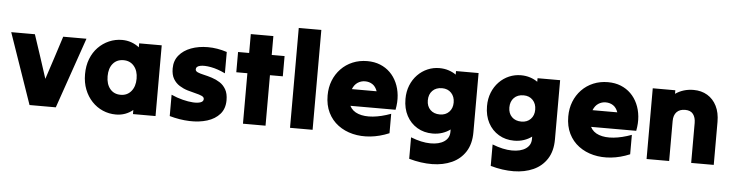

<svg xmlns="http://www.w3.org/2000/svg" viewBox="-56 -978 5329 1398"><g transform="rotate(5 2608.5 -278.5)"><path d="M174 0Q130 -128 84.5 -258.5Q39 -389 -5 -517Q38 -517 81.5 -517Q125 -517 168 -517Q194 -438 220.5 -358.5Q247 -279 272 -200Q298 -279 324 -358.5Q350 -438 375 -517Q417 -517 460 -517Q503 -517 545 -517Q501 -389 455.5 -258.5Q410 -128 366 0Q319 0 270 0Q221 0 174 0Z M930 0Q930 -8 930 -15.5Q930 -23 930 -30Q905 -9 873.5 2.5Q842 14 806 14Q755 14 710 -5.5Q665 -25 630.5 -61.5Q596 -98 576.5 -148Q557 -198 557 -259Q557 -321 576.5 -371Q596 -421 630.5 -456.5Q665 -492 710 -511.5Q755 -531 805 -531Q841 -531 873 -519.5Q905 -508 930 -488Q930 -496 930 -503Q930 -510 930 -517Q971 -517 1013 -517Q1055 -517 1095 -517Q1095 -389 1095 -258.5Q1095 -128 1095 0Q1055 0 1013 0Q971 0 930 0ZM828 -132Q828 -132 828 -132Q828 -132 828 -132Q876 -132 905 -167Q934 -202 934 -259Q934 -316 905 -350.5Q876 -385 828 -385Q779 -385 750.5 -351Q722 -317 722 -259Q722 -201 750.5 -166.5Q779 -132 828 -132Z M1600 -160Q1600 -160 1600 -160Q1600 -160 1600 -160Q1600 -98 1565.5 -58.5Q1531 -19 1473 -1Q1415 17 1343.5 14.5Q1272 12 1198 -9Q1198 -47 1198 -87Q1198 -127 1198 -165Q1240 -146 1282 -135.5Q1324 -125 1358 -123Q1392 -121 1413 -128.5Q1434 -136 1434 -154Q1434 -168 1416.5 -176Q1399 -184 1371 -190.5Q1343 -197 1311.5 -206.5Q1280 -216 1252 -233.5Q1224 -251 1206.5 -280.5Q1189 -310 1189 -357Q1189 -413 1221.5 -452.5Q1254 -492 1309 -512.5Q1364 -533 1432 -533Q1500 -533 1571 -510Q1571 -472 1571 -432Q1571 -392 1571 -354Q1515 -381 1466 -390Q1417 -399 1387 -392.5Q1357 -386 1357 -365Q1357 -351 1374.5 -343.5Q1392 -336 1419.5 -330Q1447 -324 1478.5 -314Q1510 -304 1537.5 -286.5Q1565 -269 1582.5 -238.5Q1600 -208 1600 -160Z M1734 0Q1734 -92 1734 -185Q1734 -278 1734 -369Q1714 -369 1693.5 -369Q1673 -369 1653 -369Q1653 -406 1653 -443Q1653 -480 1653 -517Q1673 -517 1693.5 -517Q1714 -517 1734 -517Q1734 -552 1734 -586.5Q1734 -621 1734 -655Q1775 -655 1817 -655Q1859 -655 1899 -655Q1899 -621 1899 -586.5Q1899 -552 1899 -517Q1922 -517 1946 -517Q1970 -517 1993 -517Q1993 -480 1993 -443Q1993 -406 1993 -369Q1970 -369 1946 -369Q1922 -369 1899 -369Q1899 -278 1899 -185Q1899 -92 1899 0Q1859 0 1817 0Q1775 0 1734 0Z M2078 0Q2078 -181 2078 -365Q2078 -549 2078 -730Q2119 -730 2161 -730Q2203 -730 2243 -730Q2243 -549 2243 -365Q2243 -181 2243 0Q2203 0 2161 0Q2119 0 2078 0Z M2803 -24Q2803 -24 2803 -24Q2803 -24 2803 -24Q2734 5 2666 12Q2598 19 2537.5 4.5Q2477 -10 2430 -45Q2383 -80 2356.5 -134Q2330 -188 2330 -259Q2330 -318 2349.5 -367.5Q2369 -417 2405 -454.5Q2441 -492 2490 -512.5Q2539 -533 2597 -533Q2649 -533 2691 -516Q2733 -499 2764 -468.5Q2795 -438 2814 -396Q2833 -354 2838 -304Q2843 -254 2832 -198Q2750 -198 2667 -198Q2584 -198 2502 -198Q2521 -160 2565.5 -144Q2610 -128 2671.5 -134Q2733 -140 2803 -166Q2803 -131 2803 -95Q2803 -59 2803 -24ZM2593 -385Q2593 -385 2593 -385Q2593 -385 2593 -385Q2564 -385 2539.5 -369Q2515 -353 2502 -320Q2547 -320 2592.5 -320Q2638 -320 2683 -320Q2671 -354 2647.5 -369.5Q2624 -385 2593 -385Z M3411 -84Q3411 -84 3411 -84Q3411 -84 3411 -84Q3411 1 3374.5 58Q3338 115 3275 143.5Q3212 172 3131.5 173Q3051 174 2962 149Q2962 110 2962 70.5Q2962 31 2962 -8Q3041 23 3105 23.5Q3169 24 3206.5 -1.5Q3244 -27 3244 -72Q3244 -77 3244 -81.5Q3244 -86 3244 -90Q3219 -71 3186 -60Q3153 -49 3115 -49Q3052 -49 3002.5 -78.5Q2953 -108 2925 -160.5Q2897 -213 2897 -283Q2897 -337 2915 -382Q2933 -427 2965 -460Q2997 -493 3038 -510.5Q3079 -528 3124 -528Q3160 -528 3191 -518Q3222 -508 3246 -491Q3246 -498 3246 -504Q3246 -510 3246 -517Q3287 -517 3329 -517Q3371 -517 3411 -517Q3411 -410 3411 -300.5Q3411 -191 3411 -84ZM3156 -192Q3156 -192 3156 -192Q3156 -192 3156 -192Q3198 -192 3223.5 -218.5Q3249 -245 3249 -287Q3249 -330 3223.5 -357Q3198 -384 3156 -384Q3112 -384 3086 -357.5Q3060 -331 3060 -287Q3060 -244 3086 -218Q3112 -192 3156 -192Z M4007 -84Q4007 -84 4007 -84Q4007 -84 4007 -84Q4007 1 3970.5 58Q3934 115 3871 143.5Q3808 172 3727.5 173Q3647 174 3558 149Q3558 110 3558 70.5Q3558 31 3558 -8Q3637 23 3701 23.5Q3765 24 3802.5 -1.5Q3840 -27 3840 -72Q3840 -77 3840 -81.5Q3840 -86 3840 -90Q3815 -71 3782 -60Q3749 -49 3711 -49Q3648 -49 3598.5 -78.5Q3549 -108 3521 -160.5Q3493 -213 3493 -283Q3493 -337 3511 -382Q3529 -427 3561 -460Q3593 -493 3634 -510.5Q3675 -528 3720 -528Q3756 -528 3787 -518Q3818 -508 3842 -491Q3842 -498 3842 -504Q3842 -510 3842 -517Q3883 -517 3925 -517Q3967 -517 4007 -517Q4007 -410 4007 -300.5Q4007 -191 4007 -84ZM3752 -192Q3752 -192 3752 -192Q3752 -192 3752 -192Q3794 -192 3819.5 -218.5Q3845 -245 3845 -287Q3845 -330 3819.5 -357Q3794 -384 3752 -384Q3708 -384 3682 -357.5Q3656 -331 3656 -287Q3656 -244 3682 -218Q3708 -192 3752 -192Z M4562 -24Q4562 -24 4562 -24Q4562 -24 4562 -24Q4493 5 4425 12Q4357 19 4296.5 4.5Q4236 -10 4189 -45Q4142 -80 4115.5 -134Q4089 -188 4089 -259Q4089 -318 4108.5 -367.5Q4128 -417 4164 -454.5Q4200 -492 4249 -512.5Q4298 -533 4356 -533Q4408 -533 4450 -516Q4492 -499 4523 -468.5Q4554 -438 4573 -396Q4592 -354 4597 -304Q4602 -254 4591 -198Q4509 -198 4426 -198Q4343 -198 4261 -198Q4280 -160 4324.5 -144Q4369 -128 4430.5 -134Q4492 -140 4562 -166Q4562 -131 4562 -95Q4562 -59 4562 -24ZM4352 -385Q4352 -385 4352 -385Q4352 -385 4352 -385Q4323 -385 4298.5 -369Q4274 -353 4261 -320Q4306 -320 4351.5 -320Q4397 -320 4442 -320Q4430 -354 4406.5 -369.5Q4383 -385 4352 -385Z M4684 0Q4684 -128 4684 -258.5Q4684 -389 4684 -517Q4725 -517 4767 -517Q4809 -517 4849 -517Q4849 -510 4849 -504Q4849 -498 4849 -491Q4876 -510 4909.5 -520.5Q4943 -531 4982 -531Q5039 -531 5082.5 -505Q5126 -479 5150.5 -430.5Q5175 -382 5175 -314Q5175 -236 5175 -157Q5175 -78 5175 0Q5135 0 5093 0Q5051 0 5010 0Q5010 -72 5010 -146Q5010 -220 5010 -292Q5010 -332 4991.5 -356.5Q4973 -381 4933 -381Q4893 -381 4871 -358Q4849 -335 4849 -292Q4849 -220 4849 -146Q4849 -72 4849 0Q4809 0 4767 0Q4725 0 4684 0Z"/></g></svg>

Font: Tilt Warp
Style: Regular
Weight: 400
Designer: Andy Clymer
Foundry: Andy Clymer
Version: Version 1.000